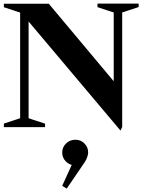

<svg xmlns="http://www.w3.org/2000/svg" viewBox="-20 -721 808 1089"><path d="M136.8 -605.4 142.2 -607V-41.6L134.2 -53L235.6 -19.6V0H2V-20L102.2 -53L94.2 -41.6V-658.4L102.2 -647L2 -680V-700H256.6L629.6 -254.6L625 -240.4V-659L633 -647.6L532.8 -680.6V-700.6H766.4V-681L665 -647.6L673 -659V-0.4L663.4 19.6ZM332.8 333 401.8 181.2V216.6Q373 215.2 352.9 194.1Q332.8 172.9 332.8 144Q332.8 113.8 354.6 92.7Q376.5 71.6 408 71.6Q438 71.6 459 92.8Q480 113.9 480 144.1Q480 155 474.6 170.4Q469.2 185.8 461 198L358.4 348.8Z"/></svg>

Font: Wittgenstein
Style: Regular
Weight: 400
Designer: Jörg Drees
Foundry: Jörg Drees
Version: Version 1.003;Glyphs 3.1.2 (3151)